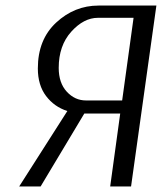

<svg xmlns="http://www.w3.org/2000/svg" viewBox="-20 -670 587 690"><path d="M451 0H376L412 -262H283L126 0H49L222 -271Q175 -286 145.5 -325Q116 -364 116 -424Q116 -528 182 -589Q248 -650 334 -650H542ZM191 -426Q191 -372 220 -340.5Q249 -309 289 -309H419L460 -606H332Q281 -606 236 -556Q191 -506 191 -426Z"/></svg>

Font: Arsenal
Style: Italic
Weight: 400
Italic angle: -9.10001°
Designer: Andrij Shevchenko
Foundry: Stairsfor
Version: Version 2.001;PS 002.001;hotconv 1.0.88;makeotf.lib2.5.64775